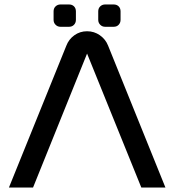

<svg xmlns="http://www.w3.org/2000/svg" viewBox="-20 -840 781 860"><path d="M277 -635Q288 -664 313 -682Q338 -700 370 -700Q402 -700 427.5 -682Q453 -664 464 -636L721 0H613L370 -600L128 0H20ZM251 -820H289Q303 -820 311.5 -811.5Q320 -803 320 -789V-751Q320 -738 311.5 -729Q303 -720 289 -720H251Q238 -720 229 -729Q220 -738 220 -751V-789Q220 -803 229 -811.5Q238 -820 251 -820ZM420 -789Q420 -803 429 -811.5Q438 -820 451 -820H489Q503 -820 511.5 -811.5Q520 -803 520 -789V-751Q520 -738 511.5 -729Q503 -720 489 -720H451Q438 -720 429 -729Q420 -738 420 -751Z"/></svg>

Font: Skate blade
Style: Regular
Weight: 400
Italic angle: -7°
Designer: Valerio Brotto (Silverblur_type)
Version: Version 2.001